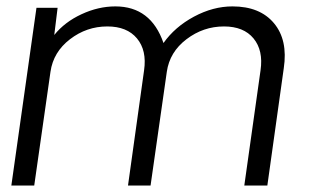

<svg xmlns="http://www.w3.org/2000/svg" viewBox="-20 -574 960 594"><path d="M699.2 -554.2Q784.2 -554.2 827.6 -502.2Q871.1 -450.2 857.9 -362.8L807.1 0H735.8L786.1 -356.9Q794.9 -418 764.4 -455.1Q733.9 -492.2 672.9 -492.2Q608.9 -492.2 556.9 -452.6Q504.9 -413.1 496.1 -352.1L445.8 0H376L425.8 -356.9Q434.6 -418 403.8 -455.1Q373 -492.2 312 -492.2Q248 -492.2 196.5 -452.6Q145 -413.1 136.2 -352.1L85.9 0H15.1L92.8 -549.8H158.2L147.9 -465.8Q180.2 -505.9 232.2 -530Q284.2 -554.2 336.9 -554.2Q446.8 -554.2 485.8 -440.9Q521 -490.7 580.1 -522.5Q639.2 -554.2 699.2 -554.2Z"/></svg>

Font: Oakes Grotesk
Style: Light Italic
Weight: 300
Designer: Samuel Oakes
Foundry: Samuel Oakes
Version: Version 1.0 | wf-rip DC20170320